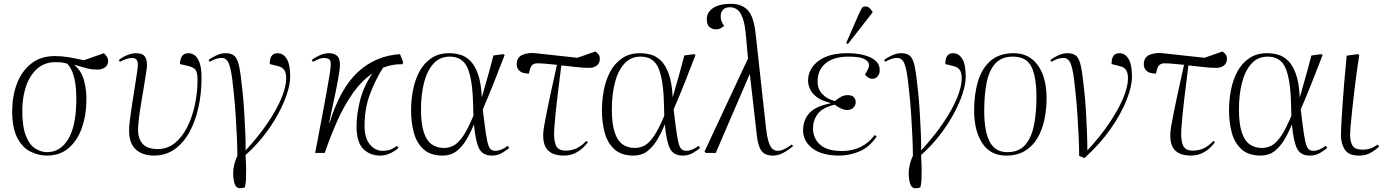

<svg xmlns="http://www.w3.org/2000/svg" viewBox="-20 -802 7287 1007"><path d="M226 14Q181 14 138.5 -7.5Q96 -29 69.5 -81.5Q43 -134 44 -226Q45 -302 70 -366Q95 -430 144.5 -469Q194 -508 268 -508Q304 -508 339.5 -502Q375 -496 420 -486L525 -523Q535 -513 541 -504Q547 -495 547 -481Q546 -459 530 -448Q514 -437 490 -437Q463 -437 439 -443Q415 -449 371 -462V-460Q408 -429 421.5 -377Q435 -325 433 -269Q432 -193 408.5 -128.5Q385 -64 339.5 -25Q294 14 226 14ZM227 -4Q296 -4 337 -71Q378 -138 380 -266Q381 -296 378.5 -333Q376 -370 366 -406Q356 -442 333 -468Q316 -473 303 -474.5Q290 -476 271 -476Q214 -476 175.5 -442Q137 -408 117.5 -352Q98 -296 97 -231Q96 -140 115.5 -90.5Q135 -41 165.5 -22.5Q196 -4 227 -4Z M787 14Q729 14 693 -17.5Q657 -49 657 -119Q657 -138 661.5 -175Q666 -212 673 -257Q680 -302 687 -345Q694 -388 698.5 -420.5Q703 -453 703 -463Q703 -483 694.5 -490.5Q686 -498 672 -498Q659 -498 642.5 -492.5Q626 -487 609 -478L603 -487Q624 -504 648.5 -513.5Q673 -523 691 -523Q727 -523 739 -506.5Q751 -490 751 -460Q751 -451 746.5 -421Q742 -391 735 -349Q728 -307 720.5 -262.5Q713 -218 708.5 -180Q704 -142 704 -119Q704 -76 727.5 -48.5Q751 -21 806 -20Q857 -20 896 -51Q935 -82 961.5 -134.5Q988 -187 1002 -251.5Q1016 -316 1016 -383Q1016 -421 1006 -435Q996 -449 967 -456L924 -466Q924 -490 934 -506.5Q944 -523 969 -523Q984 -523 999.5 -513Q1015 -503 1026 -475Q1037 -447 1037 -393Q1037 -313 1021 -239.5Q1005 -166 973.5 -109Q942 -52 895.5 -19Q849 14 787 14Z M1238 185Q1218 185 1210.5 161.5Q1203 138 1203 107Q1203 83 1209.5 57.5Q1216 32 1225 16Q1225 -25 1222.5 -80Q1220 -135 1216 -198Q1212 -261 1205 -325Q1198 -398 1190 -435Q1182 -472 1171 -485Q1160 -498 1144 -498Q1125 -498 1109.5 -492Q1094 -486 1080 -478L1074 -487Q1085 -497 1111.5 -510Q1138 -523 1163 -523Q1194 -523 1210 -508.5Q1226 -494 1234.5 -453Q1243 -412 1251 -332Q1257 -280 1260.5 -221Q1264 -162 1266.5 -107.5Q1269 -53 1268 -13Q1333 -83 1381 -153Q1429 -223 1455 -284.5Q1481 -346 1481 -391Q1481 -421 1470.5 -435.5Q1460 -450 1439 -455L1395 -466Q1394 -523 1436 -523Q1465 -523 1483.5 -494Q1502 -465 1502 -399Q1502 -362 1485.5 -311Q1469 -260 1438 -203Q1407 -146 1364 -91Q1321 -36 1268 11Q1269 36 1270 55Q1271 74 1271 86Q1271 117 1270 140Q1269 163 1264 181Q1254 184 1247.5 184.5Q1241 185 1238 185Z M1974 14Q1920 14 1885 -21Q1850 -56 1850 -141Q1850 -202 1868.5 -275.5Q1887 -349 1933 -417Q1875 -377 1829 -311Q1783 -245 1747.5 -164.5Q1712 -84 1683 0H1633Q1640 -38 1650.5 -92Q1661 -146 1672 -205Q1683 -264 1693 -318.5Q1703 -373 1709 -412Q1715 -451 1715 -464Q1715 -487 1704.5 -492.5Q1694 -498 1680 -498Q1665 -498 1649.5 -491Q1634 -484 1621 -478L1615 -487Q1632 -501 1656.5 -512Q1681 -523 1707 -523Q1731 -523 1747 -510Q1763 -497 1763 -462Q1763 -446 1757.5 -411.5Q1752 -377 1739.5 -315.5Q1727 -254 1706 -158L1708 -157Q1765 -340 1858 -425Q1951 -510 2078 -518L2095 -475L2090 -465Q2063 -466 2037.5 -461Q2012 -456 1989 -447Q1949 -384 1920.5 -308.5Q1892 -233 1892 -141Q1892 -78 1920 -44.5Q1948 -11 1985 -11Q2014 -11 2031.5 -19Q2049 -27 2062 -37L2070 -26Q2051 -9 2025.5 2.5Q2000 14 1974 14Z M2302 14Q2237 14 2200.5 -20Q2164 -54 2150 -108Q2136 -162 2136 -223Q2136 -278 2146.5 -331.5Q2157 -385 2180.5 -428Q2204 -471 2242.5 -497Q2281 -523 2336 -523Q2365 -523 2393.5 -515Q2422 -507 2446 -483.5Q2470 -460 2486.5 -414.5Q2503 -369 2507 -294H2508Q2532 -377 2545.5 -426.5Q2559 -476 2568 -511L2619 -518L2627 -514Q2599 -441 2571.5 -371.5Q2544 -302 2512 -228L2522 -148Q2529 -92 2535.5 -62Q2542 -32 2551.5 -21.5Q2561 -11 2578 -11Q2608 -11 2643 -37L2651 -26Q2637 -14 2613.5 0Q2590 14 2560 14Q2511 14 2492.5 -23.5Q2474 -61 2466 -148H2465Q2448 -106 2426 -69Q2404 -32 2374 -9Q2344 14 2302 14ZM2308 -26Q2336 -26 2360 -39Q2384 -52 2409 -88.5Q2434 -125 2463 -195L2461 -263Q2458 -384 2432.5 -444.5Q2407 -505 2339 -505Q2287 -505 2253.5 -468Q2220 -431 2204 -368.5Q2188 -306 2188 -229Q2188 -152 2203 -107.5Q2218 -63 2245 -44.5Q2272 -26 2308 -26Z M2938 14Q2870 14 2845 -24.5Q2820 -63 2834 -142Q2848 -219 2865 -298Q2882 -377 2901 -462Q2871 -465 2844 -467.5Q2817 -470 2797 -470Q2784 -470 2773.5 -462.5Q2763 -455 2757 -429L2754 -416Q2720 -416 2705 -430Q2690 -444 2690 -464Q2690 -502 2720.5 -514.5Q2751 -527 2788 -523L3008 -499L3103 -532Q3112 -525 3119 -517Q3126 -509 3126 -494Q3126 -471 3110.5 -458.5Q3095 -446 3069 -446Q3040 -446 3001.5 -450.5Q2963 -455 2924 -459Q2913 -371 2903 -289.5Q2893 -208 2887 -127Q2883 -72 2894.5 -42Q2906 -12 2947 -12Q2980 -12 3006 -25Q3032 -38 3055 -63L3063 -56Q3041 -25 3009 -5.5Q2977 14 2938 14Z M3303 14Q3238 14 3201.5 -20Q3165 -54 3151 -108Q3137 -162 3137 -223Q3137 -278 3147.5 -331.5Q3158 -385 3181.5 -428Q3205 -471 3243.5 -497Q3282 -523 3337 -523Q3366 -523 3394.5 -515Q3423 -507 3447 -483.5Q3471 -460 3487.5 -414.5Q3504 -369 3508 -294H3509Q3533 -377 3546.5 -426.5Q3560 -476 3569 -511L3620 -518L3628 -514Q3600 -441 3572.5 -371.5Q3545 -302 3513 -228L3523 -148Q3530 -92 3536.5 -62Q3543 -32 3552.5 -21.5Q3562 -11 3579 -11Q3609 -11 3644 -37L3652 -26Q3638 -14 3614.5 0Q3591 14 3561 14Q3512 14 3493.5 -23.5Q3475 -61 3467 -148H3466Q3449 -106 3427 -69Q3405 -32 3375 -9Q3345 14 3303 14ZM3309 -26Q3337 -26 3361 -39Q3385 -52 3410 -88.5Q3435 -125 3464 -195L3462 -263Q3459 -384 3433.5 -444.5Q3408 -505 3340 -505Q3288 -505 3254.5 -468Q3221 -431 3205 -368.5Q3189 -306 3189 -229Q3189 -152 3204 -107.5Q3219 -63 3246 -44.5Q3273 -26 3309 -26Z M4033 14Q3993 14 3974.5 -10Q3956 -34 3950 -88L3913 -411H3911L3734 0H3682L3675 -7L3903 -495L3893 -607Q3888 -671 3876 -705Q3864 -739 3847 -751.5Q3830 -764 3809 -764Q3784 -764 3772 -751Q3760 -738 3760 -718Q3760 -704 3762.5 -696Q3765 -688 3770 -679L3778 -666Q3773 -662 3762 -655Q3751 -648 3733 -648Q3717 -648 3702 -659.5Q3687 -671 3687 -702Q3687 -738 3720 -760Q3753 -782 3814 -782Q3869 -782 3901 -749.5Q3933 -717 3943 -626L3998 -127Q4004 -78 4013 -53Q4022 -28 4033.5 -19.5Q4045 -11 4058 -11Q4076 -11 4095 -20.5Q4114 -30 4133 -44L4140 -36Q4115 -15 4088.5 -0.5Q4062 14 4033 14Z M4383 14Q4290 14 4241 -24Q4192 -62 4192 -118Q4192 -173 4225 -209Q4258 -245 4336 -260V-262Q4287 -274 4261.5 -294.5Q4236 -315 4227 -338Q4218 -361 4218 -378Q4218 -440 4271.5 -481.5Q4325 -523 4425 -523Q4471 -523 4509.5 -513.5Q4548 -504 4571 -484.5Q4594 -465 4594 -434Q4594 -415 4583.5 -402Q4573 -389 4556 -389Q4543 -389 4533 -395.5Q4523 -402 4517 -411Q4526 -427 4532 -438.5Q4538 -450 4538 -461Q4538 -479 4514 -492Q4490 -505 4429 -505Q4354 -505 4311 -470.5Q4268 -436 4268 -375Q4268 -335 4293 -308.5Q4318 -282 4359 -272Q4376 -286 4391.5 -294.5Q4407 -303 4426 -303Q4448 -303 4458 -292.5Q4468 -282 4468 -266Q4468 -250 4456 -237.5Q4444 -225 4423 -225Q4395 -225 4358 -253Q4294 -238 4269 -204.5Q4244 -171 4244 -129Q4244 -77 4281 -43.5Q4318 -10 4395 -10Q4505 -10 4568 -94L4578 -86Q4538 -28 4485.5 -7Q4433 14 4383 14ZM4427 -571 4418 -576 4486 -732Q4495 -751 4500 -759.5Q4505 -768 4520 -768Q4531 -768 4539 -761Q4547 -754 4556 -741V-736Z M4781 185Q4761 185 4753.5 161.5Q4746 138 4746 107Q4746 83 4752.5 57.5Q4759 32 4768 16Q4768 -25 4765.5 -80Q4763 -135 4759 -198Q4755 -261 4748 -325Q4741 -398 4733 -435Q4725 -472 4714 -485Q4703 -498 4687 -498Q4668 -498 4652.5 -492Q4637 -486 4623 -478L4617 -487Q4628 -497 4654.5 -510Q4681 -523 4706 -523Q4737 -523 4753 -508.5Q4769 -494 4777.5 -453Q4786 -412 4794 -332Q4800 -280 4803.5 -221Q4807 -162 4809.5 -107.5Q4812 -53 4811 -13Q4876 -83 4924 -153Q4972 -223 4998 -284.5Q5024 -346 5024 -391Q5024 -421 5013.5 -435.5Q5003 -450 4982 -455L4938 -466Q4937 -523 4979 -523Q5008 -523 5026.5 -494Q5045 -465 5045 -399Q5045 -362 5028.5 -311Q5012 -260 4981 -203Q4950 -146 4907 -91Q4864 -36 4811 11Q4812 36 4813 55Q4814 74 4814 86Q4814 117 4813 140Q4812 163 4807 181Q4797 184 4790.5 184.5Q4784 185 4781 185Z M5257 14Q5174 14 5131.5 -51.5Q5089 -117 5089 -223Q5089 -305 5108.5 -373Q5128 -441 5174 -482Q5220 -523 5298 -523Q5377 -523 5423 -460Q5469 -397 5469 -286Q5469 -228 5457.5 -174Q5446 -120 5421 -77.5Q5396 -35 5355.5 -10.5Q5315 14 5257 14ZM5263 -4Q5323 -4 5356 -41Q5389 -78 5402.5 -143.5Q5416 -209 5416 -293Q5416 -397 5390 -451Q5364 -505 5292 -505Q5233 -505 5200 -468.5Q5167 -432 5154.5 -367.5Q5142 -303 5142 -220Q5142 -114 5170.5 -59Q5199 -4 5263 -4Z M5668 27 5640 16Q5640 -25 5637.5 -80Q5635 -135 5631 -198Q5627 -261 5620 -325Q5613 -398 5605 -435Q5597 -472 5586 -485Q5575 -498 5559 -498Q5540 -498 5524.5 -492Q5509 -486 5495 -478L5489 -487Q5500 -497 5526.5 -510Q5553 -523 5578 -523Q5609 -523 5625 -508.5Q5641 -494 5649.5 -453Q5658 -412 5666 -332Q5672 -280 5675.5 -221Q5679 -162 5681 -107.5Q5683 -53 5683 -13Q5749 -84 5796.5 -154Q5844 -224 5870 -285Q5896 -346 5896 -391Q5896 -421 5885.5 -435.5Q5875 -450 5854 -455L5810 -466Q5809 -523 5851 -523Q5880 -523 5898.5 -494Q5917 -465 5917 -399Q5917 -349 5888.5 -277Q5860 -205 5804.5 -125.5Q5749 -46 5668 27Z M6227 14Q6159 14 6134 -24.5Q6109 -63 6123 -142Q6137 -219 6154 -298Q6171 -377 6190 -462Q6160 -465 6133 -467.5Q6106 -470 6086 -470Q6073 -470 6062.5 -462.5Q6052 -455 6046 -429L6043 -416Q6009 -416 5994 -430Q5979 -444 5979 -464Q5979 -502 6009.5 -514.5Q6040 -527 6077 -523L6297 -499L6392 -532Q6401 -525 6408 -517Q6415 -509 6415 -494Q6415 -471 6399.5 -458.5Q6384 -446 6358 -446Q6329 -446 6290.5 -450.5Q6252 -455 6213 -459Q6202 -371 6192 -289.5Q6182 -208 6176 -127Q6172 -72 6183.5 -42Q6195 -12 6236 -12Q6269 -12 6295 -25Q6321 -38 6344 -63L6352 -56Q6330 -25 6298 -5.5Q6266 14 6227 14Z M6592 14Q6527 14 6490.5 -20Q6454 -54 6440 -108Q6426 -162 6426 -223Q6426 -278 6436.5 -331.5Q6447 -385 6470.5 -428Q6494 -471 6532.5 -497Q6571 -523 6626 -523Q6655 -523 6683.5 -515Q6712 -507 6736 -483.5Q6760 -460 6776.5 -414.5Q6793 -369 6797 -294H6798Q6822 -377 6835.5 -426.5Q6849 -476 6858 -511L6909 -518L6917 -514Q6889 -441 6861.5 -371.5Q6834 -302 6802 -228L6812 -148Q6819 -92 6825.5 -62Q6832 -32 6841.5 -21.5Q6851 -11 6868 -11Q6898 -11 6933 -37L6941 -26Q6927 -14 6903.5 0Q6880 14 6850 14Q6801 14 6782.5 -23.5Q6764 -61 6756 -148H6755Q6738 -106 6716 -69Q6694 -32 6664 -9Q6634 14 6592 14ZM6598 -26Q6626 -26 6650 -39Q6674 -52 6699 -88.5Q6724 -125 6753 -195L6751 -263Q6748 -384 6722.5 -444.5Q6697 -505 6629 -505Q6577 -505 6543.5 -468Q6510 -431 6494 -368.5Q6478 -306 6478 -229Q6478 -152 6493 -107.5Q6508 -63 6535 -44.5Q6562 -26 6598 -26Z M7108 14Q7053 14 7033 -17.5Q7013 -49 7013 -93Q7013 -110 7015 -150.5Q7017 -191 7021 -248.5Q7025 -306 7030.5 -373Q7036 -440 7043 -510L7101 -518L7109 -514Q7103 -474 7096 -425Q7089 -376 7083 -324Q7077 -272 7072 -225.5Q7067 -179 7064 -144Q7061 -109 7061 -93Q7061 -62 7073 -39.5Q7085 -17 7127 -17Q7145 -17 7162.5 -21.5Q7180 -26 7206 -44L7213 -33Q7189 -11 7164.5 1.5Q7140 14 7108 14Z"/></svg>

Font: Literata 72pt ExtraLight
Style: Italic
Weight: 200
Italic angle: -2°
Designer: Latin by Veronika Burian and Jose Scaglione. Greek by Irene Vlachou. Cyrillic by Vera Evstafieva
Foundry: TypeTogether
Version: Version 3.002